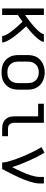

<svg xmlns="http://www.w3.org/2000/svg" viewBox="906 -1486 589 2440"><g transform="rotate(90 1200.0 -266.5)"><path d="M88 0V-530H171V-291Q183 -299 194.5 -307.5Q206 -316 217.5 -324.5Q229 -333 240.5 -342Q252 -351 263.5 -360Q275 -369 286 -378Q297 -387 308 -396.5Q319 -406 329.5 -416Q340 -426 350 -436Q360 -446 370 -456.5Q380 -467 388.5 -478.5Q397 -490 405 -503Q413 -516 413 -530H512Q512 -515 504.5 -501Q497 -487 488.5 -474.5Q480 -462 470 -450.5Q460 -439 450 -428Q440 -417 429 -406Q418 -395 407 -384.5Q396 -374 384.5 -364Q373 -354 361.5 -344Q350 -334 338.5 -324.5Q327 -315 315 -305Q328 -291 340.5 -277.5Q353 -264 365 -250Q377 -236 389 -221.5Q401 -207 413 -193Q425 -179 436.5 -164Q448 -149 458.5 -133.5Q469 -118 479 -102.5Q489 -87 497.5 -70.5Q506 -54 513 -36.5Q520 -19 520 0H437Q437 -20 428.5 -38.5Q420 -57 409.5 -74.5Q399 -92 387 -108Q375 -124 362.5 -139.5Q350 -155 337 -170.5Q324 -186 310.5 -201Q297 -216 283.5 -230.5Q270 -245 256 -259Q235 -244 213.5 -228.5Q192 -213 171 -199V0Z M900 8Q871 8 841.5 3Q812 -2 786 -15Q760 -28 738.5 -49Q717 -70 703.5 -96Q690 -122 685 -151.5Q680 -181 680 -210V-320Q680 -349 685 -378.5Q690 -408 703.5 -434Q717 -460 738.5 -481Q760 -502 786.5 -515Q813 -528 842 -534.5Q871 -541 900 -541Q929 -541 958 -534.5Q987 -528 1013.5 -515Q1040 -502 1061.5 -481Q1083 -460 1096.5 -434Q1110 -408 1115 -378.5Q1120 -349 1120 -320V-210Q1120 -181 1115 -151.5Q1110 -122 1096.5 -96Q1083 -70 1061.5 -49Q1040 -28 1014 -15Q988 -2 958.5 3Q929 8 900 8ZM900 -66Q919 -66 937.5 -69.5Q956 -73 973 -82Q990 -91 1002.5 -105Q1015 -119 1023 -136.5Q1031 -154 1034 -172.5Q1037 -191 1037 -210V-320Q1037 -339 1034 -358Q1031 -377 1023 -394Q1015 -411 1002 -425.5Q989 -440 972 -448.5Q955 -457 936 -461Q917 -465 898 -465Q879 -465 860.5 -461Q842 -457 826 -447.5Q810 -438 797 -424Q784 -410 776.5 -393Q769 -376 766 -357.5Q763 -339 763 -320V-210Q763 -191 766 -172.5Q769 -154 777 -136.5Q785 -119 797.5 -105Q810 -91 827 -82Q844 -73 862.5 -69.5Q881 -66 900 -66Z M1613 0Q1593 0 1572 -3.5Q1551 -7 1532.5 -16Q1514 -25 1499 -40Q1484 -55 1475 -74Q1466 -93 1462.5 -113.5Q1459 -134 1459 -155V-457H1299V-530H1541V-155Q1541 -139 1545 -124Q1549 -109 1558.5 -97Q1568 -85 1583 -79.5Q1598 -74 1613 -74H1711V0Z M2045 0Q2045 -34 2036 -66.5Q2027 -99 2016.5 -131.5Q2006 -164 1994.5 -195.5Q1983 -227 1970 -258Q1957 -289 1943 -320Q1929 -351 1914.5 -381.5Q1900 -412 1884 -441.5Q1868 -471 1850 -500L1921 -538Q1950 -490 1975.5 -439.5Q2001 -389 2024 -337Q2047 -285 2067.5 -232.5Q2088 -180 2104 -126Q2119 -153 2132.5 -181.5Q2146 -210 2159 -238.5Q2172 -267 2184 -296Q2196 -325 2205.5 -354.5Q2215 -384 2222 -415Q2229 -446 2229 -477V-530H2312V-477Q2312 -445 2305 -413.5Q2298 -382 2288.5 -351Q2279 -320 2267.5 -290Q2256 -260 2243 -230.5Q2230 -201 2216 -172Q2202 -143 2187.5 -114Q2173 -85 2158 -56.5Q2143 -28 2128 0Z"/></g></svg>

Font: Iosevka Curly Extended
Style: Regular
Weight: 400
Width: 7
Monospace: yes
Designer: Belleve Invis
Foundry: Belleve Invis
Version: Version 11.1.0; ttfautohint (v1.8.3)